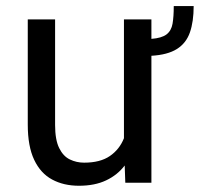

<svg xmlns="http://www.w3.org/2000/svg" viewBox="-20 -591 646 621"><path d="M606.4 -571.3Q606.4 -521 594.2 -486.1Q582 -451.2 552 -432.4Q522 -413.6 469.7 -410.6V0H385.3L383.3 -55.7Q359.9 -24.9 323.2 -7.6Q286.6 9.8 235.4 9.8Q186 9.8 148.7 -10.3Q111.3 -30.3 90.6 -74Q69.8 -117.7 69.8 -188V-528.3H158.2V-187Q158.2 -138.7 171.4 -112.1Q184.6 -85.4 206.1 -75.2Q227.5 -64.9 252 -64.9Q304.2 -64.9 335.4 -86.4Q366.7 -107.9 380.9 -144V-528.3H469.7V-465.3Q502.9 -467.8 518.6 -479.7Q534.2 -491.7 538.1 -514.4Q542 -537.1 542 -571.3Z"/></svg>

Font: Robert Sans Medium
Style: Regular
Weight: 500
Designer: Christian Robertson (extended by Adam Twardoch)
Foundry: Google
Version: Version 12.135;April 2, 2019;FontCreator 11.5.0.2425 64-bit;